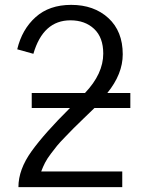

<svg xmlns="http://www.w3.org/2000/svg" viewBox="-20 -769 591 789"><path d="M110.4 -325.2V-386.7H329.1Q404.3 -465.8 404.3 -548.8Q404.3 -615.2 366.7 -650.4Q329.1 -685.5 269.5 -685.5Q157.2 -685.5 117.2 -547.9L50.8 -566.4Q70.3 -648.4 126.5 -698.7Q182.6 -749 272.5 -749Q366.2 -749 425.3 -694.8Q484.4 -640.6 484.4 -545.9Q484.4 -464.8 420.9 -386.7H515.6V-325.2H368.2Q356.4 -313.5 324.7 -283.2Q293 -252.9 282.2 -241.7Q271.5 -230.5 248 -206.5Q224.6 -182.6 214.4 -169.9Q204.1 -157.2 189 -137.2Q173.8 -117.2 165 -100.1Q156.2 -83 149.4 -64.5H482.4V0H55.7Q55.7 -72.3 109.4 -147Q163.1 -221.7 267.6 -325.2Z"/></svg>

Font: Batunionen A1
Style: Regular
Weight: 400
Designer: HanYang I&C Co.,Ltd.
Foundry: HanYang I&C Co.,Ltd.
Version: Version 2.50; ttfautohint (v1.6)